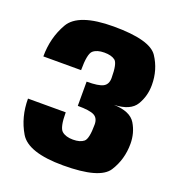

<svg xmlns="http://www.w3.org/2000/svg" viewBox="-126 -784 826 894"><g transform="rotate(20 287.0 -337.0)"><path d="M285.5 7.5Q466.5 7.5 506.2 -54.5Q546 -116.5 546 -194Q546 -248 519.5 -292Q493 -336 411.5 -338.5Q492.5 -341.5 519.2 -386Q546 -430.5 546 -485.5Q546 -561 506.2 -621Q466.5 -681 286.5 -681Q112 -681 68.8 -606Q25.5 -531 25.5 -438H212.5Q212.5 -519 231.5 -535.5Q250.5 -552 287 -552Q322 -552 340.2 -538.2Q358.5 -524.5 358.5 -452Q358.5 -420.5 336.2 -408.5Q314 -396.5 255 -396.5V-276.5Q314 -276.5 336.2 -265Q358.5 -253.5 358.5 -221.5Q358.5 -151 340.5 -136Q322.5 -121 287 -121Q251.5 -121 232 -137.5Q212.5 -154 212.5 -229H25.5Q25.5 -137.5 68.5 -65Q111.5 7.5 285.5 7.5Z"/></g></svg>

Font: Anybody SemiCondensed ExtraBold
Style: Regular
Weight: 800
Width: 4
Version: Version 1.113;gftools[0.9.25]